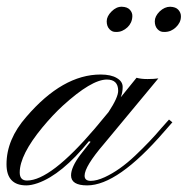

<svg xmlns="http://www.w3.org/2000/svg" viewBox="-69 -560 568 581"><path d="M-9.3 -38.1Q-9.3 -13.7 12.7 -13.7Q84 -13.7 218.3 -171.4L259.3 -220.7Q288.6 -265.1 288.6 -285.2Q288.6 -319.3 254.4 -319.3Q208 -319.3 121.1 -240.2Q91.3 -212.9 59.6 -174.8Q-9.3 -91.3 -9.3 -38.1ZM194.8 1Q146 1 146 -29.3Q146 -54.2 174.3 -91.8L205.1 -130.9L200.2 -132.8Q118.2 -31.7 45.4 -5.9Q25.4 1 10.7 1Q-49.3 1 -49.3 -63Q-49.3 -138.2 10.7 -206.5Q120.6 -334.5 235.4 -334.5Q267.1 -334.5 284.7 -323.7Q302.2 -313.5 302.2 -296.9Q302.2 -280.3 296.4 -265.6L344.2 -324.7Q357.4 -320.8 377.4 -320.8Q397.5 -320.8 410.2 -322.8L245.6 -124.5Q187 -56.2 187 -28.3Q187 -12.7 205.6 -12.7Q223.6 -12.7 248 -23.9Q293.5 -44.9 339.8 -88.9Q386.2 -132.8 418.9 -171.9L442.4 -198.2L452.6 -189.9L427.7 -161.6Q287.1 1 194.8 1ZM281.2 -463.4Q270.5 -462.9 262.2 -471.7Q253.9 -480.5 253.9 -495.6Q253.9 -510.7 268.6 -525.4Q283.2 -540 299.8 -539.6Q316.4 -539.1 324.2 -530.3Q332 -521.5 331.5 -510.7Q331.1 -500 327.1 -491.7Q323.2 -483.4 316.4 -477.1Q309.6 -470.7 300.8 -466.8Q292 -462.9 281.2 -463.4ZM426.8 -463.4Q416 -462.9 407.7 -471.7Q399.4 -480.5 399.4 -495.6Q399.4 -510.7 414.1 -525.4Q429.2 -539.6 445.8 -539.6Q462.9 -539.1 470.7 -530.3Q478.5 -521.5 478.5 -510.7Q478.5 -500 474.1 -491.7Q469.7 -483.4 462.9 -477.1Q456.1 -470.7 447.3 -466.8Q437.5 -462.9 426.8 -463.4Z"/></svg>

Font: PinyonScript
Style: Regular
Weight: 400
Designer: Nicole Fally
Foundry: Nicole Fally
Version: Version 1.005